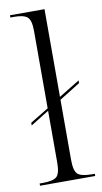

<svg xmlns="http://www.w3.org/2000/svg" viewBox="-87 -801 449 843"><g transform="rotate(-10 137.5 -380.0)"><path d="M21 0V-10H35Q81 -10 97 -24Q113 -38 113 -86V-318L31 -267V-279L113 -329V-674Q113 -722 96.5 -736Q80 -750 38 -750H21V-760H175V-369L268 -426V-414L175 -356V-88Q175 -39 191 -24.5Q207 -10 253 -10H267V0Z"/></g></svg>

Font: Noto Serif Display SemiCondensed Light
Style: Regular
Weight: 300
Width: 4
Designer: Monotype Design Team
Foundry: Monotype Imaging Inc.
Version: Version 2.009